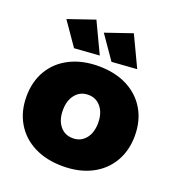

<svg xmlns="http://www.w3.org/2000/svg" viewBox="-140 -888 923 1007"><g transform="rotate(20 321.5 -384.5)"><path d="M624 -272Q624 -189 586.5 -125.5Q549 -62 481 -27.5Q413 7 322 7Q231 7 162.5 -27.5Q94 -62 56.5 -125.5Q19 -189 19 -272Q19 -356 56.5 -419Q94 -482 162.5 -516.5Q231 -551 322 -551Q413 -551 481 -516.5Q549 -482 586.5 -419Q624 -356 624 -272ZM223 -270Q223 -215 250 -182Q277 -149 322 -149Q366 -149 393 -182Q420 -215 420 -270Q420 -324 393 -357.5Q366 -391 322 -391Q277 -391 250 -357.5Q223 -324 223 -270ZM226 -776 307 -605 167 -595 77 -725ZM435 -776 516 -605 376 -595 286 -725Z"/></g></svg>

Font: #9Slide03 Montserrat ExtraBold
Style: Regular
Weight: 800
Designer: Julieta Ulanovsky
Foundry: Julieta Ulanovsky
Version: Version 6.001